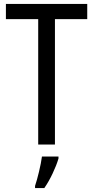

<svg xmlns="http://www.w3.org/2000/svg" viewBox="-20 -734 474 975"><path d="M259 0V-637H423V-714H10V-637H174V0ZM277 71V61H193C188 102 170 175 158 210V221H205C234 180 264 116 277 71Z"/></svg>

Font: Noto Sans Lao Condensed
Style: Regular
Weight: 400
Width: 3
Designer: Monotype Design Team
Foundry: Monotype Imaging Inc.
Version: Version 2.004